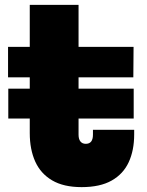

<svg xmlns="http://www.w3.org/2000/svg" viewBox="-20 -757 602 787"><path d="M302 -205Q302 -186.5 309.8 -177Q317.5 -167.5 331.5 -167.5Q346.5 -167.5 353.8 -177Q361 -186.5 361 -205V-225H530V-206Q530 -140.5 507.5 -92Q485 -43.5 437.5 -16.8Q390 10 314.5 10Q240.5 10 193.5 -17.8Q146.5 -45.5 124.2 -95.2Q102 -145 102 -211.5V-440H13V-565H102V-737H302V-565H527.5L526.5 -440H302ZM14 -271V-393.5H528V-271Z"/></svg>

Font: Hepta Slab ExtraLight ExtraBold
Style: Regular
Weight: 800
Version: Version 1.102